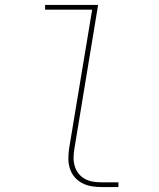

<svg xmlns="http://www.w3.org/2000/svg" viewBox="-20 -755 640 775"><path d="M389 0Q368 0 348 -3.5Q328 -7 310.5 -16.5Q293 -26 280.5 -41Q268 -56 262 -75Q256 -94 256 -114.5Q256 -135 259 -156L352 -716H162V-735H376L280 -153Q277 -135 277 -117.5Q277 -100 282 -83.5Q287 -67 297.5 -54Q308 -41 322.5 -33Q337 -25 354.5 -22Q372 -19 389 -19H458V0Z"/></svg>

Font: Iosevka SS04 Th Ex Obl
Style: Regular
Weight: 100
Width: 7
Italic angle: -9°
Monospace: yes
Designer: Belleve Invis
Foundry: Belleve Invis
Version: Version 19.0.0; ttfautohint (v1.8.4)